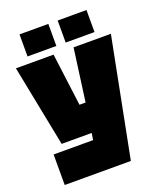

<svg xmlns="http://www.w3.org/2000/svg" viewBox="-157 -827 884 1064"><g transform="rotate(-20 285.0 -295.0)"><path d="M38 140V-40H271L277 -80H100L5 -560H227L267 -250H303L345 -560H565L428 140ZM88 -600V-730H258V-600ZM313 -600V-730H483V-600Z"/></g></svg>

Font: Tektur SemiCondensed Black
Style: Regular
Weight: 900
Width: 4
Designer: Adam Jagosz
Foundry: Adam Jagosz
Version: Version 1.005;gftools[0.9.30]